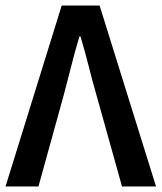

<svg xmlns="http://www.w3.org/2000/svg" viewBox="-24 -674 584 694"><path d="M-4 0 199 -654H336L540 0H417L325 -329Q309 -385 296.5 -435Q284 -485 267 -542H263Q246 -485 233.5 -435Q221 -385 206 -329L115 0Z"/></svg>

Font: TT Toshiba Sans Medium
Style: Regular
Weight: 500
Designer: Paul D. Hunt
Foundry: Toshiba Corporation
Version: Version 2.020;PS 2.000;hotconv 1.0.86;makeotf.lib2.5.63406